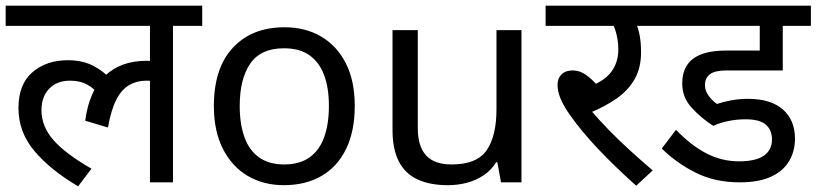

<svg xmlns="http://www.w3.org/2000/svg" viewBox="-20 -642 2875 676"><path d="M0 -551V-622H692V-551H589V0H508V-379L552 -347Q536 -354 522 -356Q508 -358 496 -358Q462 -358 435 -342.5Q408 -327 389.5 -291Q371 -255 360 -193L280 -217Q294 -322 349.5 -375Q405 -428 496 -428Q516 -428 533 -425Q550 -422 562 -418L565 -396L508 -415V-551ZM332 -304Q315 -328 289 -343Q263 -358 227 -358Q180 -358 153 -329.5Q126 -301 126 -254Q126 -197 168 -149Q210 -101 302 -48L255 14Q157 -44 101 -110.5Q45 -177 45 -262Q45 -345 94 -387.5Q143 -430 219 -430Q269 -430 306 -411.5Q343 -393 370 -363Z M1229 -269Q1229 -180 1198.5 -117.5Q1168 -55 1112 -22.5Q1056 10 979 10Q908 10 852.5 -22.5Q797 -55 765 -117.5Q733 -180 733 -269Q733 -402 800 -474Q867 -546 982 -546Q1055 -546 1110.5 -513.5Q1166 -481 1197.5 -419.5Q1229 -358 1229 -269ZM824 -269Q824 -206 840.5 -159.5Q857 -113 892 -88Q927 -63 981 -63Q1035 -63 1070 -88Q1105 -113 1121.5 -159.5Q1138 -206 1138 -269Q1138 -333 1121 -378Q1104 -423 1069.5 -447.5Q1035 -472 980 -472Q898 -472 861 -418Q824 -364 824 -269Z M1816 -536V0H1744L1731 -71H1727Q1710 -43 1683 -25Q1656 -7 1624 1.5Q1592 10 1557 10Q1493 10 1449.5 -10.5Q1406 -31 1384 -74Q1362 -117 1362 -185V-536H1451V-191Q1451 -127 1480 -95Q1509 -63 1570 -63Q1659 -63 1693.5 -113Q1728 -163 1728 -257V-536Z M2185 -551 2217 -566Q2228 -541 2232.5 -515.5Q2237 -490 2237 -458Q2237 -403 2214.5 -363.5Q2192 -324 2151.5 -295.5Q2111 -267 2057 -245L2059 -255Q2087 -222 2122.5 -185.5Q2158 -149 2197.5 -113Q2237 -77 2278 -42L2220 12Q2141 -59 2084.5 -119Q2028 -179 1989 -234Q1964 -269 1953.5 -295Q1943 -321 1943 -343Q1943 -366 1957 -380Q1971 -394 1996 -394Q2023 -394 2048 -375Q2073 -356 2098 -323L2048 -335Q2105 -354 2131 -387.5Q2157 -421 2157 -468Q2157 -497 2149.5 -525.5Q2142 -554 2131 -565L2176 -551H1901V-622H2325V-551Z M2605 -222Q2575 -222 2545 -216Q2515 -210 2491 -199Q2449 -226 2415.5 -262.5Q2382 -299 2382 -348Q2382 -406 2420 -435Q2458 -464 2537 -464H2655V-551H2280V-622H2835V-551H2736V-394H2538Q2498 -394 2480 -381Q2462 -368 2462 -342Q2462 -323 2474.5 -305.5Q2487 -288 2504 -276Q2528 -284 2556 -289Q2584 -294 2613 -294Q2694 -294 2736.5 -256.5Q2779 -219 2779 -154Q2779 -110 2758.5 -75Q2738 -40 2695 -20Q2652 0 2584 0Q2498 0 2430.5 -33.5Q2363 -67 2310 -119L2360 -185Q2413 -130 2467 -102Q2521 -74 2582 -74Q2641 -74 2669.5 -94Q2698 -114 2698 -151Q2698 -184 2676.5 -203Q2655 -222 2605 -222Z"/></svg>

Font: hindi25
Style: Book
Weight: 400
Designer: Jelle Bosma - Monotype Design Team
Foundry: Monotype Imaging Inc.
Version: Version 2.003